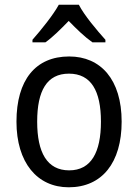

<svg xmlns="http://www.w3.org/2000/svg" viewBox="-20 -786 586 816"><path d="M315 -766H230C206 -722 155 -659 118 -617V-606H173C204 -628 238 -662 272 -697C306 -662 340 -629 373 -606H428V-617C392 -657 338 -721 315 -766ZM497 -269C497 -448 408 -546 274 -546C131 -546 50 -446 50 -269C50 -95 138 10 272 10C414 10 497 -95 497 -269ZM138 -269C138 -400 179 -473 273 -473C367 -473 409 -400 409 -269C409 -138 367 -62 274 -62C180 -62 138 -138 138 -269Z"/></svg>

Font: Noto Sans Arabic UI SmCn
Style: Regular
Weight: 400
Width: 4
Designer: Monotype Design Team, Nadine Chahine and Nizar Qandah
Foundry: Monotype Imaging Inc.
Version: Version 2.010